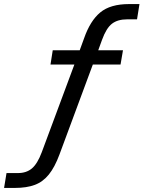

<svg xmlns="http://www.w3.org/2000/svg" viewBox="-51 -734 705 943"><path d="M-31 189 -19 116H37Q79 116 106 93Q133 70 154 14L318 -427L334 -417H197L208 -487H356L335 -472L362 -546Q392 -632 441.5 -673Q491 -714 583 -714H634L622 -639H573Q527 -639 499 -617.5Q471 -596 450 -538L426 -472L414 -487H553L541 -417H389L409 -428L241 25Q218 87 189 123Q160 159 120 174Q80 189 22 189Z"/></svg>

Font: Nunito Sans 12pt ExtraLight 12pt Medium
Style: Italic
Weight: 500
Italic angle: -9°
Version: Version 3.101;gftools[0.9.27]